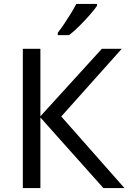

<svg xmlns="http://www.w3.org/2000/svg" viewBox="-20 -964 658 984"><path d="M618 0H510L187 -362V0H97V-714H187V-368L502 -714H604L294 -367ZM477 -934Q465 -916 440 -887.5Q415 -859 386.5 -830.5Q358 -802 334 -784H276V-796Q291 -815 308.5 -841Q326 -867 343 -894.5Q360 -922 371 -944H477Z"/></svg>

Font: TSCustom
Style: Regular
Weight: 400
Designer: Monotype Design Team
Foundry: Monotype Imaging Inc.
Version: Version 2.004; ttfautohint (v1.8.3) -l 8 -r 50 -G 200 -x 14 